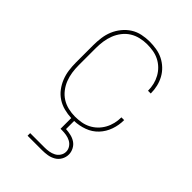

<svg xmlns="http://www.w3.org/2000/svg" viewBox="-220 -624 939 939"><g transform="rotate(45 250.0 -154.0)"><path d="M150 220V202H250Q265 202 280 199.5Q295 197 308.5 190Q322 183 330.5 170Q339 157 339 142Q339 127 330.5 114Q322 101 308.5 94Q295 87 280 84.5Q265 82 250 82H240V8Q215 7 189.5 0.5Q164 -6 142.5 -20Q121 -34 105.5 -54.5Q90 -75 80.5 -99Q71 -123 67.5 -148.5Q64 -174 64 -200V-320Q64 -346 67.5 -372.5Q71 -399 81 -423Q91 -447 108 -468Q125 -489 147 -503Q169 -517 195 -522.5Q221 -528 247 -528Q271 -528 295 -524Q319 -520 340 -509.5Q361 -499 378.5 -482.5Q396 -466 407.5 -445Q419 -424 424.5 -400.5Q430 -377 430 -353V-352H411V-353Q411 -374 406 -395Q401 -416 390.5 -435Q380 -454 364.5 -469Q349 -484 330 -493.5Q311 -503 290 -506.5Q269 -510 247 -510Q224 -510 200.5 -504.5Q177 -499 157 -486.5Q137 -474 122 -454.5Q107 -435 98.5 -413Q90 -391 86.5 -367.5Q83 -344 83 -320V-200Q83 -176 86.5 -152.5Q90 -129 98.5 -107Q107 -85 122 -65.5Q137 -46 157 -33.5Q177 -21 200.5 -15.5Q224 -10 247 -10Q269 -10 290 -13.5Q311 -17 330 -26.5Q349 -36 364.5 -51Q380 -66 390.5 -85Q401 -104 406 -125Q411 -146 411 -167V-168H430V-167Q430 -133 418.5 -100Q407 -67 383.5 -42Q360 -17 327 -5Q294 7 260 8V64Q277 65 294.5 69Q312 73 326.5 82.5Q341 92 349.5 108.5Q358 125 358 142Q358 161 348.5 178Q339 195 322.5 204.5Q306 214 287.5 217Q269 220 250 220Z"/></g></svg>

Font: Iosevka Curly Thin
Style: Regular
Weight: 100
Monospace: yes
Designer: Belleve Invis
Foundry: Belleve Invis
Version: Version 22.1.2; ttfautohint (v1.8.4)